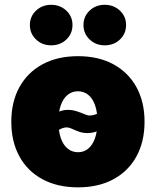

<svg xmlns="http://www.w3.org/2000/svg" viewBox="-20 -782 659 812"><path d="M310.1 10.3Q222.7 10.3 159.2 -24.2Q95.7 -58.6 61.8 -121.1Q27.8 -183.6 27.8 -267.1Q27.8 -350.6 61.8 -412.8Q95.7 -475.1 159.2 -509.8Q222.7 -544.4 310.1 -544.4Q397 -544.4 460.2 -509.8Q523.4 -475.1 557.4 -412.8Q591.3 -350.6 591.3 -267.1Q591.3 -183.6 557.4 -121.1Q523.4 -58.6 460.2 -24.2Q397 10.3 310.1 10.3ZM310.1 -138.2Q334.5 -138.2 353 -153.3Q371.6 -168.5 381.8 -197.5Q392.1 -226.6 392.1 -267.6Q392.1 -309.1 381.8 -337.6Q371.6 -366.2 353 -381.1Q334.5 -396 310.1 -396Q285.2 -396 266.4 -381.1Q247.6 -366.2 237.3 -337.6Q227.1 -309.1 227.1 -267.6Q227.1 -226.6 237.3 -197.5Q247.6 -168.5 266.4 -153.3Q285.2 -138.2 310.1 -138.2ZM187.5 -193.4 141.6 -230.5Q181.6 -282.7 210.2 -300Q238.8 -317.4 265.6 -317.4Q286.1 -317.4 304.2 -311.5Q322.3 -305.7 336.2 -299.6Q350.1 -293.5 358.9 -293.5Q374.5 -293.5 392.8 -301.5Q411.1 -309.6 429.2 -342.8L477.1 -310.1Q440.9 -256.3 412.1 -237.8Q383.3 -219.2 351.1 -219.2Q330.1 -219.2 313.5 -225.3Q296.9 -231.4 284.4 -237.3Q272 -243.2 261.7 -243.2Q246.6 -243.2 227.8 -231.9Q209 -220.7 187.5 -193.4ZM422.9 -590.3Q384.8 -590.3 358.9 -615.2Q333 -640.1 333 -675.8Q333 -712.4 358.9 -737.1Q384.8 -761.7 422.9 -761.7Q460.9 -761.7 487.1 -737.1Q513.2 -712.4 513.2 -676.3Q513.2 -639.6 487.3 -615Q461.4 -590.3 422.9 -590.3ZM196.3 -590.3Q158.2 -590.3 132.3 -615.2Q106.4 -640.1 106.4 -675.8Q106.4 -712.4 132.3 -737.1Q158.2 -761.7 196.3 -761.7Q234.4 -761.7 260.5 -737.1Q286.6 -712.4 286.6 -676.3Q286.6 -639.6 260.7 -615Q234.9 -590.3 196.3 -590.3Z"/></svg>

Font: Inter 20pt Black
Style: Regular
Weight: 900
Version: Version 4.001;git-66647c0bb